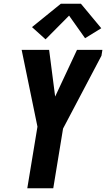

<svg xmlns="http://www.w3.org/2000/svg" viewBox="-20 -1000 564 1020"><path d="M125 0 179 -327 95 -735H241L273 -487L389 -735H524L519 -704L315 -317L263 0ZM222 -791 150 -856 303 -980H410L518 -850L432 -797L347 -917Z"/></svg>

Font: Iosevka SS04 Heavy Oblique
Style: Regular
Weight: 900
Italic angle: -9°
Monospace: yes
Designer: Belleve Invis
Foundry: Belleve Invis
Version: Version 19.0.0; ttfautohint (v1.8.4)